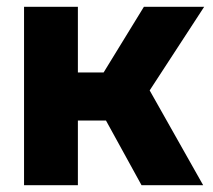

<svg xmlns="http://www.w3.org/2000/svg" viewBox="-20 -547 628 567"><path d="M51 0V-527H210V-333H286L405 -527H583L422 -280L580 0H398L293 -191H210V0Z"/></svg>

Font: Onest ExtraBold
Style: Regular
Weight: 800
Designer: Dmitri Voloshin, Andrey Kudryavtsev
Foundry: Dmitri Voloshin, Andrey Kudryavtsev
Version: Version 1.000;gftools[0.9.33]